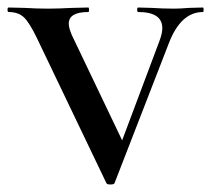

<svg xmlns="http://www.w3.org/2000/svg" viewBox="-24 -488 562 511"><path d="M516 -456Q457 -456 425 -372L281 -1Q280 3 270 3Q260 3 259 -1L75 -385Q55 -427 40 -441.5Q25 -456 -1 -456Q-4 -456 -4 -462Q-4 -468 -1 -468L41 -467Q75 -465 104 -465Q130 -465 168 -467L211 -468Q213 -468 213 -462Q213 -456 211 -456Q159 -456 159 -425Q159 -414 167 -395L308 -100L263 -13L400 -378Q408 -399 408 -413Q408 -456 344 -456Q341 -456 341 -462Q341 -468 344 -468L379 -467Q411 -465 439 -465Q455 -465 479 -467L516 -468Q518 -468 518 -462Q518 -456 516 -456Z"/></svg>

Font: Cormorant Unicase SemiBold
Style: Regular
Weight: 600
Designer: Christian Thalmann (Catharsis Fonts)
Foundry: Catharsis Fonts
Version: Version 4.000